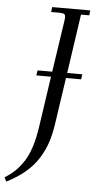

<svg xmlns="http://www.w3.org/2000/svg" viewBox="-101 -738 490 973"><g transform="rotate(5 144.0 -251.5)"><path d="M-41 178.2Q-11.2 159.7 10.5 139.2Q32.2 118.7 52.7 87.9Q73.2 57.1 87.6 12.7Q102.1 -31.7 110.8 -90.8L148.9 -350.1H74.2L78.1 -376H152.8L191.9 -637.2Q193.8 -650.9 193.8 -655.8Q193.8 -668.5 187.3 -672.6Q180.7 -676.8 162.1 -676.8H121.1L124 -702.1H317.9L314.9 -676.8H272.9L229 -376H306.2L301.8 -350.1H225.1L189.9 -110.8Q182.1 -59.6 168.5 -18.3Q154.8 22.9 129.9 63Q105 103 64.9 137.2Q24.9 171.4 -30.8 199.2Z"/></g></svg>

Font: Dihjauti S
Style: Italic
Weight: 400
Italic angle: -9°
Designer: T. Christopher White
Version: Version 3.0.0